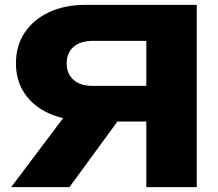

<svg xmlns="http://www.w3.org/2000/svg" viewBox="-20 -770 899 790"><path d="M646.4 -416.6V-270H332.6L331.6 -274.4Q246 -274.4 181.7 -303.3Q117.4 -332.2 81.5 -385.2Q45.6 -438.2 45.6 -509.4Q45.6 -581.8 81.5 -635.6Q117.4 -689.4 181.7 -719.7Q246 -750 331.6 -750H789.6V0H582V-695L675.2 -601.8H361.6Q311.2 -601.8 282.8 -577.4Q254.4 -553 254.4 -509.4Q254.4 -465.8 282.8 -441.2Q311.2 -416.6 361.6 -416.6ZM522.4 -351 265.8 0H26L290.2 -351Z"/></svg>

Font: Unbounded
Style: Regular
Weight: 400
Designer: Luke Prowse, Jean-Baptiste Morizot, Fátima Lázaro, Florian Runge
Foundry: NaN
Version: Version 1.701;gftools[0.9.28.dev5+ged2979d]